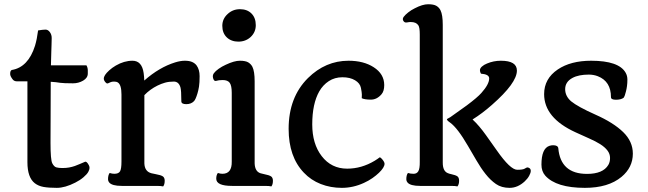

<svg xmlns="http://www.w3.org/2000/svg" viewBox="-20 -884 3082 913"><path d="M220.7 -333 220.2 -204.6Q220.2 -124 228.5 -107.7Q236.8 -91.3 248 -88.1Q259.3 -85 276.9 -85Q294.4 -85 308.8 -87.6Q323.2 -90.3 335.9 -94.7Q348.6 -99.1 360.4 -104.5L384.3 -114.7Q392.6 -117.7 402.8 -97.7Q405.8 -92.3 405.8 -85.2Q405.8 -78.1 399.9 -66.9Q394 -55.7 377.2 -41.3Q360.4 -26.9 337.9 -15.6Q289.1 9.3 250.2 9.3Q211.4 9.3 187 4.9Q162.6 0.5 145.5 -12.7Q110.4 -40 110.4 -112.8V-497.1H62Q46.9 -497.1 40 -506.8Q28.3 -522 28.3 -532.2Q28.3 -549.3 36.6 -551.3Q114.3 -564.5 146.5 -666.5Q155.8 -697.3 161.1 -739.3Q184.6 -743.2 196.5 -743.2Q208.5 -743.2 217.3 -731Q226.1 -718.8 225.8 -702.6Q225.6 -686.5 225.1 -672.4Q224.6 -658.2 224.1 -641.6L222.2 -573.2H391.1Q397.5 -562 397.5 -549.3V-534.2Q397.5 -513.7 375.5 -500.7Q353.5 -487.8 326.9 -487.8Q300.3 -487.8 288.8 -488.5Q277.3 -489.3 266.6 -490.2L245.1 -493.2Q233.9 -494.1 221.2 -495.1V-489.7Z M755.9 2.4Q745.6 0 724.6 0H559.1Q512.2 0 499 -16.6Q493.7 -22.9 493.7 -31.2Q493.7 -51.8 501.5 -61.5Q513.2 -57.6 523.2 -57.6Q533.2 -57.6 540 -60.3Q546.9 -63 550.8 -69.3Q557.6 -81.1 557.6 -115.2V-434.6Q557.6 -480.5 540.5 -491.7Q533.7 -496.1 522.5 -496.1Q511.2 -496.1 504.6 -492.7Q498 -489.3 493.9 -487.8Q489.7 -486.3 486.8 -488Q483.9 -489.7 481 -493.2Q473.6 -502 473.6 -510Q473.6 -518.1 479.7 -527.6Q485.8 -537.1 499.5 -549.6Q513.2 -562 530.8 -572.3Q570.3 -595.2 609.9 -595.2Q654.8 -595.2 663.1 -536.6Q665.5 -519.5 666 -501Q737.3 -564 813 -587.4Q838.4 -595.2 859.1 -595.2Q879.9 -595.2 893.3 -589.4Q906.7 -583.5 914.6 -573.2Q929.2 -553.2 929.2 -522Q929.2 -490.7 926.3 -472.2Q923.3 -453.6 918.9 -439.5Q910.2 -410.6 902.3 -402.8Q888.7 -388.7 865.7 -388.7Q842.3 -388.7 842.3 -402.3Q842.3 -454.6 837.9 -469.2Q829.6 -496.1 806.6 -496.1Q783.7 -496.1 765.1 -491Q746.6 -485.8 729 -477.1Q693.4 -459.5 666.5 -431.6V-106.9Q668 -68.4 700.2 -60.1Q709.5 -57.6 721.2 -55.7Q732.9 -53.7 741.5 -51Q750 -48.3 754.9 -44.9Q763.2 -38.6 763.2 -24.4Q763.2 -6.8 755.9 2.4Z M1113.3 -686Q1096.7 -686 1082.8 -691.2Q1068.8 -696.3 1058.6 -706.1Q1037.1 -726.6 1037.1 -761.2Q1037.1 -794.4 1062.5 -817.4Q1086.9 -840.3 1121.1 -840.3Q1155.3 -840.3 1175.8 -819.8Q1196.3 -799.3 1196.3 -764.2Q1196.3 -731 1171.9 -708Q1147.9 -686 1113.3 -686ZM1083.5 0Q1008.3 0 1008.3 -34.2Q1008.3 -51.8 1016.1 -61.5Q1027.8 -57.6 1037.6 -57.6Q1083 -57.6 1082 -115.2V-442.4Q1082 -476.6 1072.5 -490Q1063 -503.4 1038.6 -503.4Q1020.5 -503.4 1005.9 -499Q997.1 -498 993.2 -512.7Q989.7 -525.9 997.1 -535.9Q1004.4 -545.9 1019.8 -556.9Q1035.2 -567.9 1053.7 -576.2Q1093.8 -595.2 1120.6 -595.2Q1147.5 -595.2 1160.4 -587.4Q1173.3 -579.6 1180.2 -566.4Q1190.9 -544.9 1190.9 -497.1V-106.9Q1192.4 -68.4 1218.8 -60.1Q1226.1 -57.6 1236.8 -55.7Q1247.6 -53.7 1256.1 -51Q1264.6 -48.3 1269.5 -44.9Q1277.8 -38.6 1277.8 -24.4Q1277.8 -6.8 1270.5 2.4Q1260.3 0 1239.3 0Z M1700.2 -417 1700.7 -434.6Q1700.7 -443.8 1696.3 -466.1Q1691.9 -488.3 1668.2 -502.4Q1644.5 -516.6 1608.2 -516.6Q1571.8 -516.6 1543.7 -498.3Q1515.6 -480 1498 -449.2Q1464.8 -390.6 1464.8 -292.5Q1464.8 -199.7 1509.8 -141.6Q1555.7 -82 1630.9 -82Q1699.2 -82 1761.7 -119.6Q1776.9 -128.9 1785.2 -135.7Q1790 -135.7 1796.4 -127.9Q1808.6 -113.8 1808.6 -105.2Q1808.6 -96.7 1801.8 -85.7Q1794.9 -74.7 1782 -62.3Q1769 -49.8 1751 -37.1Q1732.9 -24.4 1710.4 -14.2Q1659.2 9.3 1605.5 9.3Q1551.8 9.3 1505.1 -9Q1458.5 -27.3 1424.8 -63Q1352.5 -138.7 1352.5 -271Q1352.5 -421.4 1444.3 -512.7Q1527.8 -595.2 1637.2 -595.2Q1709 -595.2 1756.8 -564.5Q1807.1 -532.2 1807.1 -479.5Q1807.1 -450.7 1794.4 -436Q1772.5 -410.2 1743.4 -410.2Q1714.4 -410.2 1700.2 -417Z M2155.3 2.4Q2145.5 0 2124 0H1977.5Q1930.7 0 1917.5 -16.6Q1912.1 -22.9 1912.1 -31.2Q1912.1 -51.8 1919.9 -61.5Q1931.6 -57.6 1946.8 -57.6Q1961.9 -57.6 1969.2 -69.8Q1976.6 -82 1976.1 -115.2V-720.2Q1976.1 -753.9 1969.2 -763.7Q1959 -779.3 1933.1 -779.3Q1925.3 -779.3 1917.2 -777.6Q1909.2 -775.9 1905 -778.1Q1900.9 -780.3 1898.4 -784.2Q1892.1 -793.9 1899.7 -804Q1907.2 -814 1921.4 -825.2Q1935.5 -836.4 1952.6 -844.7Q1989.3 -863.8 2015.9 -863.8Q2042.5 -863.8 2055.4 -856Q2068.4 -848.1 2074.7 -835Q2085.4 -813.5 2085.4 -765.6V-110.4Q2085.4 -69.8 2109.9 -60.5Q2116.7 -57.6 2126.2 -55.7Q2135.7 -53.7 2143.6 -51Q2151.4 -48.3 2155.8 -44.9Q2163.1 -38.6 2163.1 -24.4Q2163.1 -7.3 2155.3 2.4ZM2361.8 -595.2Q2438 -595.2 2438 -548.3Q2438 -489.3 2319.3 -385.3Q2273.4 -344.7 2227.1 -315.9Q2258.3 -287.1 2291 -241.2L2342.3 -168.9Q2406.7 -76.7 2439.5 -76.7Q2466.3 -76.7 2474.9 -82Q2483.4 -87.4 2487.3 -87.9Q2491.2 -88.4 2497.6 -84.5Q2503.9 -80.6 2503.9 -71.3Q2503.9 -62 2496.3 -48.1Q2488.8 -34.2 2475.1 -21.5Q2441.9 9.3 2403.3 9.3Q2364.7 9.3 2338.4 -9Q2312 -27.3 2289.1 -56.4Q2266.1 -85.4 2245.6 -121.1L2205.1 -190.4Q2155.8 -275.4 2120.6 -300.8Q2100.1 -314.9 2106.9 -318.8L2121.1 -326.7L2199.7 -382.8Q2250 -420.4 2269 -441.9Q2306.2 -483.4 2306.2 -511.2Q2306.2 -530.8 2267.1 -533.7Q2262.2 -541.5 2262.2 -550.3Q2262.2 -559.1 2271.7 -567.6Q2281.2 -576.2 2295.9 -582Q2327.1 -595.2 2361.8 -595.2Z M2885.3 -421.9Q2885.3 -497.1 2822.8 -521.5Q2802.7 -529.3 2779.5 -529.3Q2756.3 -529.3 2736.6 -525.4Q2716.8 -521.5 2701.7 -513.2Q2667.5 -494.6 2667.5 -460Q2667.5 -426.8 2695.8 -402.3Q2727.1 -376.5 2812 -338.6Q2897 -300.8 2943.1 -256.1Q2989.3 -211.4 2989.3 -153.3Q2989.3 -87.9 2935.5 -43Q2872.6 9.3 2761.2 9.3Q2625 9.3 2572.8 -48.8Q2554.7 -69.3 2554.7 -101.1Q2554.7 -177.7 2592.3 -190.4Q2601.6 -193.4 2609.9 -193.4Q2632.8 -193.4 2634.8 -179.2Q2645.5 -57.1 2771.5 -57.1Q2847.2 -57.1 2872.6 -99.6Q2880.9 -113.3 2880.9 -132.8Q2880.9 -152.3 2868.4 -168.5Q2856 -184.6 2834 -198.5Q2812 -212.4 2781.7 -225.6L2716.8 -254.9Q2567.4 -323.2 2567.4 -436.5Q2567.4 -509.8 2632.3 -553.7Q2693.8 -595.2 2791 -595.2Q2922.9 -595.2 2955.1 -538.1Q2963.4 -523.4 2963.4 -505.9Q2963.4 -488.3 2961.4 -474.4Q2959.5 -460.4 2956.5 -449.2Q2951.7 -427.7 2945.3 -418.9Q2932.6 -409.7 2908.9 -409.7Q2885.3 -409.7 2885.3 -421.9Z"/></svg>

Font: Quando
Style: Regular
Weight: 400
Version: Version 1.002